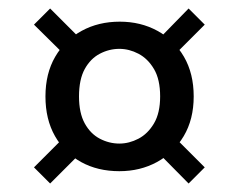

<svg xmlns="http://www.w3.org/2000/svg" viewBox="-20 -524 562 452"><path d="M261 -121Q210 -121 171 -142.5Q132 -164 109.5 -203.5Q87 -243 87 -297Q87 -351 110 -390.5Q133 -430 172.5 -451.5Q212 -473 262 -473Q311 -473 350.5 -451.5Q390 -430 413 -390.5Q436 -351 436 -297Q436 -243 412.5 -203.5Q389 -164 349.5 -142.5Q310 -121 261 -121ZM98 -92 60 -130 143 -213 183 -177ZM424 -92 345 -172 382 -210 462 -130ZM261 -186Q284 -186 306 -197.5Q328 -209 342.5 -233.5Q357 -258 357 -297Q357 -337 342.5 -361.5Q328 -386 306 -397.5Q284 -409 261 -409Q237 -409 215 -397.5Q193 -386 179.5 -361.5Q166 -337 166 -297Q166 -258 179.5 -233.5Q193 -209 215 -197.5Q237 -186 261 -186ZM142 -385 60 -466 98 -504 180 -422ZM377 -381 343 -421 424 -504 462 -466Z"/></svg>

Font: DM Sans 28pt
Style: Regular
Weight: 400
Version: Version 4.004;gftools[0.9.30]